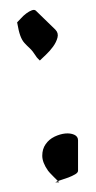

<svg xmlns="http://www.w3.org/2000/svg" viewBox="-20 -553 194 388"><path d="M77.1 -208Q65.4 -224.6 65.4 -238.3Q65.4 -252 72.3 -261.7Q79.1 -271.5 90.3 -276.9Q101.6 -282.2 111.8 -283.2Q122.1 -284.2 129.9 -280.8Q137.7 -277.3 137.7 -269.5V-208Q137.7 -204.1 131.8 -200.7Q126 -197.3 118.2 -194.3Q110.4 -191.4 102.5 -189Q94.7 -186.5 91.8 -184.6H99.6Q96.7 -187.5 87.9 -196.3Q79.1 -205.1 77.1 -208ZM52.7 -439.5Q45.9 -450.2 40 -455.6Q34.2 -460.9 29.3 -466.3Q24.4 -471.7 21 -481Q17.6 -490.2 14.6 -507.8Q17.6 -510.7 22.5 -516.1Q27.3 -521.5 33.2 -525.9Q39.1 -530.3 44.4 -532.2Q49.8 -534.2 52.7 -531.2L91.8 -493.2Q98.6 -486.3 96.2 -477.1Q93.8 -467.8 87.4 -459Q81.1 -450.2 72.8 -442.4Q64.5 -434.6 60.5 -430.7Q59.6 -431.6 56.6 -434.6Q53.7 -437.5 52.7 -439.5Z"/></svg>

Font: Give You Glory
Style: Regular
Weight: 400
Designer: Kimberly Geswein
Foundry: Kimberly Geswein
Version: Version 1.002